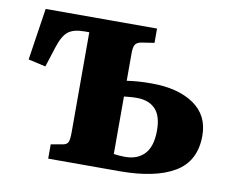

<svg xmlns="http://www.w3.org/2000/svg" viewBox="-63 -595 815 674"><g transform="rotate(10 345.0 -258.0)"><path d="M148 0V-51L188 -58Q203 -60 208 -69Q213 -78 213 -105V-462H196Q157 -462 137.5 -446.5Q118 -431 104 -386L82 -317L20 -331L48 -516H445V-465L399 -458Q383 -455 377.5 -446Q372 -437 372 -413V-317Q392 -320 412.5 -321.5Q433 -323 461 -323Q554 -323 610.5 -284.5Q667 -246 667 -173Q667 -82 598 -41Q529 0 402 0ZM413 -53Q457 -53 482 -80Q507 -107 507 -163Q507 -216 483.5 -240Q460 -264 418 -264Q404 -264 393.5 -263Q383 -262 372 -261V-56Q391 -53 413 -53Z"/></g></svg>

Font: Literata 36pt
Style: Bold
Weight: 700
Designer: Latin by Veronika Burian and Jose Scaglione. Greek by Irene Vlachou. Cyrillic by Vera Evstafieva.
Foundry: TypeTogether
Version: Version 3.002